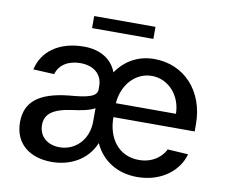

<svg xmlns="http://www.w3.org/2000/svg" viewBox="-78 -802 1069 910"><g transform="rotate(10 456.0 -347.0)"><path d="M636 11C755 11 835 -58 856 -137L757 -143C742 -111 701 -70 630 -70C533 -70 477 -148 477 -247V-249H868V-283C868 -443 765 -554 621 -554C545 -554 483 -520 440 -458C419 -516 363 -554 283 -554C157 -554 82 -490 64 -406L165 -401C178 -448 222 -474 279 -474C344 -474 385 -438 385 -382V-366C385 -329 334 -320 249 -313C111 -298 45 -248 45 -149C45 -44 121 11 225 11C309 11 394 -28 430 -116C466 -36 541 11 636 11ZM150 -154C150 -204 183 -235 277 -248C323 -254 363 -262 386 -276V-212C386 -123 324 -64 250 -64C192 -64 150 -98 150 -154ZM304 -647H599V-705H304ZM477 -316C483 -406 545 -473 623 -473C703 -473 765 -404 766 -316Z"/></g></svg>

Font: Wafeq Medium
Style: Regular
Weight: 500
Designer: Rasmus Andersson & Azza Alameddine
Foundry: Google & TypeTogether
Version: Version 3.000;January 28, 2025;FontCreator 15.0.0.3014 64-bi